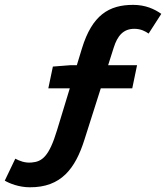

<svg xmlns="http://www.w3.org/2000/svg" viewBox="-58 -685 693 801"><path d="M65.8 96.3C197.2 97.3 256.2 18.1 294.2 -102L416.3 -485.9C432.2 -536.9 457.3 -564.8 502.4 -564.8C529.6 -564.8 548.5 -554.4 562 -544.9L614.9 -627.2C587.2 -646.7 549.6 -664.7 497.6 -664.7C396.4 -664.7 326.4 -622 283.8 -482.8L179.9 -141.7C146.6 -31.4 117.3 -10.5 73.8 -7C45.2 -4.6 24.5 -13.4 5.8 -23L-38.1 68.6C-18.7 80.3 21.9 96.3 65.8 96.3ZM143.6 -316.6H493.8L513.8 -413.1H236.9L162.6 -407.3L143.6 -316.6Z"/></svg>

Font: Source Code Variable
Style: Italic
Weight: 400
Italic angle: -11°
Monospace: yes
Designer: Paul D. Hunt, Teo Tuominen
Foundry: Adobe Systems Incorporated
Version: Version 1.005;PS 1.0;hotconv 16.6.54;makeotf.lib2.5.65590